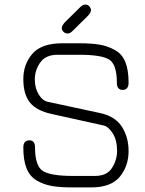

<svg xmlns="http://www.w3.org/2000/svg" viewBox="-20 -820 642 848"><path d="M133.8 -469.7Q133.8 -430.7 150.9 -402.8Q168 -375 192.4 -370.1L423.8 -320.3Q489.3 -305.7 518.6 -259.8Q547.9 -213.9 547.9 -152.3Q547.9 -86.9 509.3 -39.6Q470.7 7.8 381.8 7.8H300.8Q245.1 7.8 209 1.5Q172.9 -4.9 142.1 -22.9Q111.3 -41 97.2 -76.7Q83 -112.3 83 -168Q83 -200.2 110.4 -200.2Q134.8 -200.2 134.8 -168Q134.8 -86.9 169.4 -64.9Q204.1 -43 300.8 -43H400.4Q452.1 -43 474.6 -78.1Q497.1 -113.3 497.1 -153.3Q497.1 -201.2 478 -231Q459 -260.7 438.5 -265.6L209 -316.4Q140.6 -331.1 111.8 -367.7Q83 -404.3 83 -470.7Q83 -536.1 123 -582.5Q163.1 -628.9 255.9 -628.9H330.1Q385.7 -628.9 421.4 -622.6Q457 -616.2 488.3 -598.6Q519.5 -581.1 533.7 -545.9Q547.9 -510.7 547.9 -455.1Q547.9 -422.9 521.5 -422.9Q496.1 -422.9 496.1 -455.1Q496.1 -536.1 461.9 -557.1Q427.7 -578.1 330.1 -578.1H234.4Q181.6 -578.1 157.7 -543.9Q133.8 -509.8 133.8 -469.7ZM370.1 -752 301.8 -684.6Q290 -671.9 278.3 -671.9Q268.6 -671.9 260.7 -679.2Q252.9 -686.5 252.9 -695.3Q252.9 -706.1 265.6 -720.7L333 -787.1Q344.7 -799.8 357.4 -799.8Q368.2 -799.8 375 -791.5Q381.8 -783.2 381.8 -775.4Q381.8 -765.6 370.1 -752Z"/></svg>

Font: Jura
Style: Book
Weight: 400
Version: Version 2.3